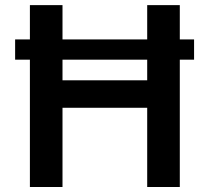

<svg xmlns="http://www.w3.org/2000/svg" viewBox="-20 -748 837 768"><path d="M756.3 -590.3V-509.3H699.2V0H568.8V-316.9H230V0H99.6V-509.3H40.5V-590.3H99.6V-727.5H230V-590.3H568.8V-727.5H699.2V-590.3ZM568.8 -509.3H230V-426.8H568.8Z"/></svg>

Font: Inter SemiBold
Style: Regular
Weight: 600
Designer: Rasmus Andersson
Foundry: rsms
Version: Version 4.001;git-9221beed3